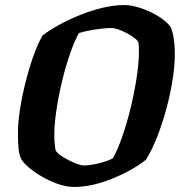

<svg xmlns="http://www.w3.org/2000/svg" viewBox="-20 -740 717 760"><path d="M274 0Q242 0 208.5 -12Q175 -24 145 -41.5Q115 -59 93.5 -77.5Q72 -96 65 -109Q56 -126 53.5 -150.5Q51 -175 51 -217Q51 -252 58.5 -302.5Q66 -353 79.5 -408Q93 -463 110.5 -513.5Q128 -564 148 -599Q176 -621 215.5 -642.5Q255 -664 299 -681.5Q343 -699 387.5 -709.5Q432 -720 471 -720Q503 -720 541.5 -706.5Q580 -693 611.5 -672.5Q643 -652 656 -632Q672 -593 672 -525Q672 -479 663 -423Q654 -367 638.5 -309.5Q623 -252 602.5 -199.5Q582 -147 558 -108Q529 -84 481.5 -59Q434 -34 379.5 -17Q325 0 274 0ZM312 -85Q328 -85 350 -89Q372 -93 393 -99.5Q414 -106 427 -114Q445 -145 463.5 -198Q482 -251 497 -312.5Q512 -374 521 -433.5Q530 -493 530 -537Q530 -558 528 -572Q524 -582 504 -595.5Q484 -609 460.5 -619Q437 -629 421 -629Q393 -629 355 -623Q317 -617 292 -609Q275 -578 257.5 -528Q240 -478 226 -420Q212 -362 203.5 -305.5Q195 -249 195 -207Q195 -173 200 -145Q206 -133 228.5 -119Q251 -105 275.5 -95Q300 -85 312 -85Z"/></svg>

Font: Texturina 72pt 72pt ExtraBold
Style: Italic
Weight: 800
Italic angle: -11°
Designer: Guillermo Torres Carreño
Foundry: Omnibus-Type
Version: Version 1.002; ttfautohint (v1.8.3)